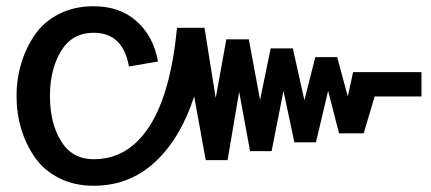

<svg xmlns="http://www.w3.org/2000/svg" viewBox="-20 -589 1382 615"><path d="M280 -79Q391 -79 459 -185Q527 -291 547 -500H635L671 -275L705 -463H777L813 -269L847 -434H918L955 -268L990 -406H1060L1094 -280L1111 -358H1330V-280H1180L1145 -162H1066L1031 -298L992 -133H923L888 -298L850 -105H781L746 -295L709 -76H639L602 -280Q558 -145 476 -69.5Q394 6 280 6Q218 6 169.5 -18.5Q121 -43 92 -84.5Q63 -126 48 -176Q33 -226 33 -281Q33 -336 48 -386Q63 -436 92 -478Q121 -520 169.5 -544.5Q218 -569 280 -569Q364 -569 418 -520.5Q472 -472 486 -392L393 -376Q374 -484 280 -484Q211 -484 175.5 -425.5Q140 -367 140 -281Q140 -195 175.5 -137Q211 -79 280 -79Z"/></svg>

Font: LT Superior Semi-bold
Style: Regular
Weight: 600
Designer: Daniel Lyons
Foundry: LyonsType
Version: Version 1.0